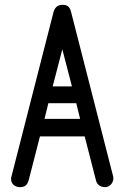

<svg xmlns="http://www.w3.org/2000/svg" viewBox="-20 -774 515 798"><path d="M63 4C86 4 94 -8 99 -24L146 -207H332L379 -24C386 5 416 5 424 3C452 -5 453 -34 450 -42L275 -726C269 -748 258 -754 239 -754C216 -754 207 -738 203 -726L28 -42C27 -41 26 -34 26 -33C25 1 57 4 63 4ZM199 -415 239 -569 279 -415ZM181 -345H297L313 -280H165Z"/></svg>

Font: LS
Style: RegularAlt
Weight: 500
Designer: BSozoo
Foundry: BSozoo
Version: Version 001.000